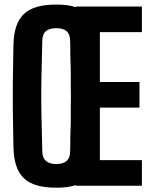

<svg xmlns="http://www.w3.org/2000/svg" viewBox="-20 -829 675 857"><path d="M231.4 8.8C267.6 8.8 295.9 4.9 318.4 -2.9C318.4 -2 318.4 -1 319.3 0H613.3V-114.3H425.8V-348.6H602.5V-462.9H425.8V-685.5H613.3V-799.8H319.3C318.4 -798.8 318.4 -797.9 318.4 -796.9C295.9 -804.7 267.6 -808.6 231.4 -808.6C164.1 -808.6 116.2 -794.9 86.9 -766.6C56.6 -738.3 41 -692.4 40 -627C39.1 -590.8 39.1 -552.7 38.1 -514.6C37.1 -476.6 37.1 -438.5 37.1 -400.4C37.1 -362.3 37.1 -323.2 38.1 -285.2C39.1 -247.1 39.1 -210 40 -173.8C41 -108.4 56.6 -61.5 86.9 -33.2C116.2 -4.9 164.1 8.8 231.4 8.8ZM231.4 -96.7C210.9 -96.7 196.3 -101.6 185.5 -110.4C174.8 -119.1 169.9 -131.8 168.9 -150.4C168 -188.5 167 -228.5 166 -270.5C165 -313.5 164.1 -356.4 164.1 -400.4C164.1 -444.3 165 -488.3 166 -530.3C167 -572.3 168 -612.3 168.9 -650.4C169.9 -668 174.8 -681.6 185.5 -690.4C196.3 -699.2 210.9 -703.1 231.4 -703.1C251 -703.1 265.6 -699.2 276.4 -690.4C287.1 -681.6 292 -668 293 -650.4C293.9 -629.9 293.9 -608.4 293.9 -585C294.9 -562.5 294.9 -538.1 295.9 -513.7V-437.5C296.9 -412.1 296.9 -386.7 295.9 -361.3V-286.1C294.9 -261.7 294.9 -237.3 293.9 -214.8C293.9 -192.4 293.9 -170.9 293 -150.4C292 -131.8 287.1 -119.1 277.3 -110.4C266.6 -101.6 252 -96.7 231.4 -96.7Z"/></svg>

Font: Yellow Ladder Regular
Style: Regular
Weight: 400
Designer: Zima Creative
Version: Version 2.002